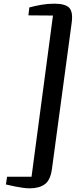

<svg xmlns="http://www.w3.org/2000/svg" viewBox="-20 -868 454 1044"><path d="M275.5 -848Q335.5 -848 356.8 -825.2Q378 -802.5 369.5 -742L262.5 50.5Q254.5 111 224 133.5Q193.5 156 142 156Q125 156 104.5 153.2Q84 150.5 64.5 146.5Q45 142.5 30.8 139.2Q16.5 136 12 135L18.5 93H151.5L268 -783.5L134.5 -784.5L139.5 -827.5Q171 -836 205 -842Q239 -848 275.5 -848Z"/></svg>

Font: Merriweather 48pt SemiBold
Style: Italic
Weight: 600
Italic angle: -7.8°
Designer: Eben Sorkin
Foundry: Eben Sorkin
Version: Version 2.101